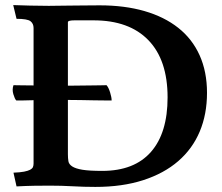

<svg xmlns="http://www.w3.org/2000/svg" viewBox="-20 -732 874 755"><path d="M33 -397Q43 -397 64.5 -396.5Q86 -396 112 -396V-622Q112 -639 100 -648.5Q88 -658 45 -658L32 -712Q62 -711 98 -710Q134 -709 172 -709Q191 -709 211 -709.5Q231 -710 254.5 -710Q278 -710 306.5 -710.5Q335 -711 372 -711Q470 -711 548 -688.5Q626 -666 681 -622.5Q736 -579 765 -514.5Q794 -450 794 -367Q794 -283 765.5 -215Q737 -147 681 -98.5Q625 -50 543 -23.5Q461 3 355 3Q310 3 266 0.5Q222 -2 175 -2Q143 -2 113 -1.5Q83 -1 45 1L33 -53Q59 -54 74.5 -57Q90 -60 98.5 -64.5Q107 -69 109.5 -75Q112 -81 112 -89V-338Q89 -337 70.5 -337Q52 -337 44 -337Q38 -343 32.5 -361.5Q27 -380 33 -397ZM639 -349Q639 -496 563.5 -574Q488 -652 348 -652H273Q247 -652 247 -645V-395Q268 -395 291.5 -395.5Q315 -396 336.5 -396Q358 -396 375 -396.5Q392 -397 399 -397Q407 -388 413 -368.5Q419 -349 419 -337Q413 -337 394 -337Q375 -337 350 -337.5Q325 -338 297.5 -338.5Q270 -339 247 -339V-126Q247 -110 249 -98Q251 -86 264 -77.5Q277 -69 304 -64.5Q331 -60 382 -60Q508 -60 573.5 -134.5Q639 -209 639 -349Z"/></svg>

Font: Lusitana
Style: Bold
Weight: 700
Designer: Ana Paula Megda
Foundry: Ana Paula Megda
Version: Version 1.000; ttfautohint (v1.1) -l 8 -r 50 -G 200 -x 14 -D